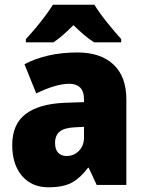

<svg xmlns="http://www.w3.org/2000/svg" viewBox="-20 -786 616 816"><path d="M310 -563Q407 -563 462 -512Q517 -461 517 -363V0H391L357 -73H354Q322 -30 285.5 -10Q249 10 186 10Q115 10 73.5 -38.5Q32 -87 32 -169Q32 -258 88.5 -301Q145 -344 252 -349L337 -352V-362Q337 -398 320.5 -414Q304 -430 275 -430Q245 -430 209 -419Q173 -408 134 -389L84 -513Q129 -537 185.5 -550Q242 -563 310 -563ZM299 -245Q253 -243 233.5 -226.5Q214 -210 214 -179Q214 -150 227.5 -136.5Q241 -123 263 -123Q294 -123 315.5 -145Q337 -167 337 -202V-247ZM381 -766Q402 -732 434.5 -691.5Q467 -651 495 -620V-606H380Q358 -620 337 -638Q316 -656 292 -679Q268 -655 248 -637.5Q228 -620 207 -606H90V-620Q107 -638 129 -664Q151 -690 171.5 -717.5Q192 -745 205 -766Z"/></svg>

Font: Noto Sans SemiCondensed Black
Style: Regular
Weight: 900
Width: 4
Designer: Monotype Design Team
Foundry: Monotype Imaging Inc.
Version: Version 2.013; ttfautohint (v1.8.4.7-5d5b)